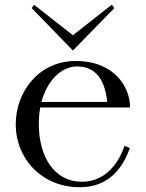

<svg xmlns="http://www.w3.org/2000/svg" viewBox="-20 -771 611 806"><path d="M315 15C395 15 479 -20 525 -149L503 -159C462 -42 387 -8 323 -8C209 -8 143 -112 143 -250C143 -275 145 -298 149 -320H526C526 -405 461 -515 297 -515C147 -515 46 -390 46 -248C46 -109 152 15 315 15ZM113 -737 286 -559 460 -737 449 -751 286 -623 123 -751ZM154 -343C179 -435 238 -492 304 -492C366 -492 419 -456 430 -343Z"/></svg>

Font: Sprat
Style: Regular
Weight: 400
Designer: Ethan Nakache
Foundry: Collletttivo
Version: Version 2.000;Glyphs 3.2 (3217)